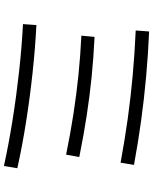

<svg xmlns="http://www.w3.org/2000/svg" viewBox="86 -880 827 1040"><g transform="rotate(90 500.0 -359.5)"><path d="M878.7 33.3Q760.7 7.3 628.5 -13.7Q496.3 -34.7 363.8 -49.2Q231.3 -63.7 110 -70L115.3 -142.7Q238 -136.4 371.3 -122.2Q504.7 -108 637.8 -87Q771 -66 890.7 -39.4ZM817.3 -303.6Q701 -327.3 594.8 -343.6Q488.7 -360 385.2 -370.5Q281.7 -381 172.7 -386.3L179.3 -457.7Q290.7 -452.4 395.3 -441.9Q500 -431.4 606.5 -415Q713 -398.7 830 -375ZM860.7 -598.6Q740 -620.9 623.2 -637.3Q506.3 -653.6 388 -664.3Q269.6 -675 144.6 -680.6L150 -753.3Q275.6 -747.7 394.8 -737Q514 -726.3 632.5 -710Q751 -693.7 872.7 -671.3Z"/></g></svg>

Font: M PLUS 2 Thin
Style: Regular
Weight: 100
Designer: Coji Morishita
Foundry: UNDERFOREST DESIGN
Version: Version 1.001